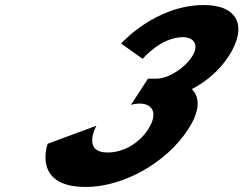

<svg xmlns="http://www.w3.org/2000/svg" viewBox="-20 -747 972 767"><path d="M550 -511.8C550 -511.8 622.3 -598.5 710.7 -598.5C755.8 -598.5 776.5 -566.2 747.3 -521.2C714.3 -470.2 648.4 -432.8 605.9 -432.8H571.1L503.3 -328.2C503.3 -328.2 520.2 -333.3 537.2 -333.3C593.3 -333.3 610.9 -290.8 571.8 -230.5C533.2 -171 469.3 -137.8 410.6 -137.8C305.2 -137.8 365.2 -244.9 365.2 -244.9L170.5 -172.7C170.5 -172.7 106.4 -0.1 322.3 -0.1C472.7 -0.1 644.6 -96.2 731.6 -230.5C779.5 -304.4 779.3 -358 746.4 -391.1C803.9 -420.9 856.3 -465.1 893.8 -522.9C970.9 -641.9 929 -726.9 795.6 -726.9C599.2 -726.9 463.9 -573 463.9 -573Z"/></svg>

Font: Hussar
Style: BdWodka
Weight: 700
Foundry: Cannot Into Space Fonts
Version: Version 2.00